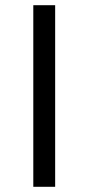

<svg xmlns="http://www.w3.org/2000/svg" viewBox="-20 -718 340 738"><path d="M108 -698H192V0H108Z"/></svg>

Font: iA Writer Quattro V
Style: Regular
Weight: 400
Designer: Mike Abbink, Paul van der Laan, Pieter van Rosmalen, Oliver Reichenstein
Foundry: Information Architects Inc.
Version: Version 2.000